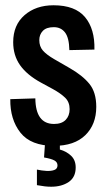

<svg xmlns="http://www.w3.org/2000/svg" viewBox="-20 -541 407 728"><path d="M185 12Q97 12 57.5 -38Q18 -88 19 -165L114 -168Q115 -71 185 -71Q214 -71 229 -86.5Q244 -102 244 -127Q244 -154 227 -170.5Q210 -187 181 -203L135 -228Q82 -257 56 -294Q30 -331 30 -381Q30 -446 73 -483.5Q116 -521 183 -521Q265 -521 302.5 -476Q340 -431 338 -353L243 -351Q242 -398 226.5 -418Q211 -438 184 -438Q156 -438 142.5 -424Q129 -410 129 -389Q129 -365 142.5 -349.5Q156 -334 185 -317L244 -283Q293 -255 319 -223Q345 -191 345 -136Q345 -69 303.5 -28.5Q262 12 185 12ZM174 167Q161 167 149 165.5Q137 164 120 161V102Q138 106 156 107Q174 108 186 103.5Q198 99 198 86Q198 74 186.5 67.5Q175 61 147 56L151 -2H207V26Q232 33 249.5 49.5Q267 66 267 94Q267 131 240.5 149Q214 167 174 167Z"/></svg>

Font: Special Gothic Condensed One
Style: Regular
Weight: 400
Designer: Alistair McCready
Foundry: Monolith
Version: Version 1.010; ttfautohint (v1.8.4.7-5d5b)